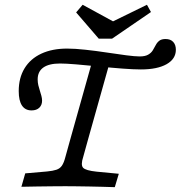

<svg xmlns="http://www.w3.org/2000/svg" viewBox="-20 -787 761 809"><path d="M276.6 -201.6 370.2 -534.7 442.7 -525.8 351.6 -201.6ZM258.1 -2.4Q230.6 -2.4 199.2 -2Q167.7 -1.6 135.1 -1.2Q102.4 -0.8 70.2 0L86.3 -56.5L178.2 -64.5Q203.2 -66.9 217.7 -71.8Q232.3 -76.6 240.7 -88.7Q249.2 -100.8 255.6 -125.8L276.6 -201.6H351.6L330.6 -125.8Q319.4 -91.9 330.2 -80.2Q341.1 -68.5 387.1 -63.7L480.6 -54.8L463.7 1.6Q437.1 0.8 409.7 0Q382.3 -0.8 355.2 -1.2Q328.2 -1.6 302.4 -2Q276.6 -2.4 253.2 -2.4H258.1ZM112.9 -321.8Q86.3 -321.8 72.6 -342.3Q58.9 -362.9 58.9 -403.2Q58.9 -458.9 83.5 -499.2Q108.1 -539.5 154 -560.9Q200 -582.3 262.9 -582.3Q296 -582.3 340.3 -577.4Q384.7 -572.6 429.8 -565.7Q475 -558.9 512.1 -554Q549.2 -549.2 568.5 -549.2Q591.1 -549.2 604 -556.5Q616.9 -563.7 623.8 -575Q630.6 -586.3 636.3 -597.2Q641.9 -608.1 651.2 -615.3Q660.5 -622.6 677.4 -622.6Q698.4 -622.6 709.7 -610.5Q721 -598.4 721 -577.4Q721 -538.7 681.9 -516.5Q642.7 -494.4 573.4 -494.4Q542.7 -494.4 495.6 -498Q448.4 -501.6 397.2 -506.9Q346 -512.1 301.6 -515.7Q257.3 -519.4 233.1 -519.4Q186.3 -519.4 162.5 -502.4Q138.7 -485.5 138.7 -452.4Q138.7 -439.5 141.5 -427.8Q144.4 -416.1 148 -404.8Q151.6 -393.5 154.4 -383.1Q157.3 -372.6 157.3 -362.9Q157.3 -344.4 145.6 -333.1Q133.9 -321.8 112.9 -321.8ZM599.2 -766.9 616.1 -736.3 452.4 -624.2H396L300.8 -734.7L328.2 -766.9L487.9 -679.8H421Z"/></svg>

Font: Playfair 5pt SemiExpanded Light
Style: Italic
Weight: 300
Width: 6
Italic angle: -15.6°
Designer: Claus Eggers Sørensen
Foundry: Claus Eggers Sørensen
Version: Version 2.203